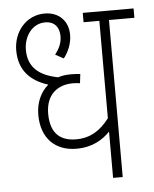

<svg xmlns="http://www.w3.org/2000/svg" viewBox="-48 -673 574 715"><g transform="rotate(-5 238.5 -316.0)"><path d="M477 -587V-622H287V-587H346V-223C313 -179 274 -155 222 -155C166 -155 126 -182 126 -259C126 -332 172 -364 227 -364C236 -364 246 -363 254 -362L258 -396C249 -397 237 -398 225 -398C206 -398 189 -396 175 -391C107 -404 64 -436 64 -503C64 -554 96 -599 144 -599C181 -599 197 -574 197 -543C197 -515 185 -494 171 -476L202 -459C219 -481 233 -511 233 -545C233 -598 197 -632 145 -632C76 -632 28 -574 28 -504C28 -428 72 -387 136 -367C104 -340 89 -300 89 -258C89 -168 143 -120 220 -120C280 -120 319 -145 346 -173V0H382V-587Z"/></g></svg>

Font: Noto Sans Devanagari UI Condensed ExtraLight
Style: Regular
Weight: 200
Width: 3
Designer: Jelle Bosma - Monotype Design Team
Foundry: Monotype Imaging Inc.
Version: Version 2.004